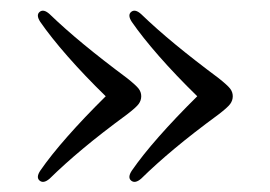

<svg xmlns="http://www.w3.org/2000/svg" viewBox="-20 -418 514 365"><path d="M422.5 -235Q422.5 -227 417.5 -220.2Q412.5 -213.5 395.5 -200.5Q346.5 -164.5 311.5 -135.2Q276.5 -106 248.5 -78.5Q237 -68.5 229.5 -74.5Q222 -80.5 230.5 -93.5Q250.5 -122.5 282 -158.2Q313.5 -194 355 -235Q314.5 -274.5 282.5 -311Q250.5 -347.5 230.5 -376.5Q222 -389.5 229.5 -395.5Q237 -401.5 248.5 -391Q277 -363.5 312.8 -334Q348.5 -304.5 395.5 -269.5Q412.5 -256 417.5 -249.5Q422.5 -243 422.5 -235ZM248.5 -235Q248.5 -227 243.5 -220.2Q238.5 -213.5 221.5 -200.5Q172.5 -164.5 137.5 -135.2Q102.5 -106 74.5 -78.5Q63 -68.5 55.5 -74.5Q48 -80.5 56.5 -93.5Q76.5 -122.5 108 -158.2Q139.5 -194 181 -235Q140.5 -274.5 108.5 -311Q76.5 -347.5 56.5 -376.5Q48 -389.5 55.5 -395.5Q63 -401.5 74.5 -391Q103 -363.5 138.8 -334Q174.5 -304.5 221.5 -269.5Q238.5 -256 243.5 -249.5Q248.5 -243 248.5 -235Z"/></svg>

Font: Fraunces 72pt S050 Light
Style: Regular
Weight: 300
Version: Version 1.000; ttfautohint (v1.8.3)